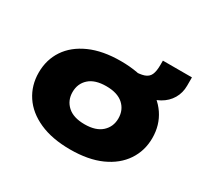

<svg xmlns="http://www.w3.org/2000/svg" viewBox="-134 -793 1027 979"><g transform="rotate(30 380.0 -303.5)"><path d="M380 11Q274 11 199 -22.5Q124 -56 85 -115Q46 -174 46 -249Q46 -325 85 -383.5Q124 -442 199 -475.5Q274 -509 380 -509Q487 -509 561.5 -475.5Q636 -442 675.5 -383.5Q715 -325 715 -249Q715 -174 675.5 -115Q636 -56 561.5 -22.5Q487 11 380 11ZM380 -137Q446 -137 480.5 -168.5Q515 -200 515 -249Q515 -299 480.5 -330Q446 -361 380 -361Q314 -361 279.5 -330Q245 -299 245 -249Q245 -200 279.5 -168.5Q314 -137 380 -137ZM571 -412 453 -486V-498Q497 -498 521 -506Q545 -514 554.5 -534.5Q564 -555 564 -593V-618H735V-569Q735 -527 715 -493Q695 -459 658 -438Q621 -417 571 -412Z"/></g></svg>

Font: Nunito Sans 10pt Expanded Black
Style: Regular
Weight: 900
Width: 7
Designer: Vernon Adams
Foundry: Vernon Adams
Version: Version 3.101;gftools[0.9.27]